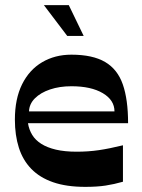

<svg xmlns="http://www.w3.org/2000/svg" viewBox="-20 -717 552 748"><path d="M312 11Q239 11 187 -7Q135 -25 102 -59Q69 -93 53.5 -141.5Q38 -190 38 -251Q38 -332 66 -388.5Q94 -445 144 -474.5Q194 -504 258 -504Q341 -504 389.5 -475.5Q438 -447 458.5 -388Q479 -329 479 -237H89Q93 -212 105.5 -191.5Q118 -171 141 -156.5Q164 -142 198 -134Q232 -126 279 -126Q324 -126 365 -132Q406 -138 459 -151V-9Q424 1 391 6Q358 11 312 11ZM426 -283Q426 -327 380.5 -354Q335 -381 258 -381Q212 -381 175 -368.5Q138 -356 116 -334Q94 -312 93 -283ZM242 -577 151 -697H248L306 -577Z"/></svg>

Font: Ojuju
Style: Bold
Weight: 700
Designer: Chisaokwu Joboson, Mirko Velimirovic
Foundry: Udi Foundry
Version: Version 1.000